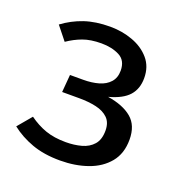

<svg xmlns="http://www.w3.org/2000/svg" viewBox="-105 -634 710 740"><g transform="rotate(20 250.0 -263.5)"><path d="M225 -539Q274 -539 317.5 -523Q361 -507 388 -475.5Q415 -444 415 -397Q415 -353 390 -325Q365 -297 309 -282Q373 -272 408 -242.5Q443 -213 443 -155Q443 -98 412.5 -61Q382 -24 331 -6Q280 12 218 12Q152 12 102.5 -6Q53 -24 15 -54L63 -111Q96 -87 131.5 -74.5Q167 -62 215 -62Q249 -62 278.5 -70Q308 -78 326 -98.5Q344 -119 344 -156Q344 -189 325.5 -207Q307 -225 276 -232Q245 -239 206 -239H136L142 -311H196Q231 -311 259 -319Q287 -327 303.5 -345.5Q320 -364 320 -393Q320 -435 289 -451Q258 -467 215 -467Q171 -467 139.5 -455.5Q108 -444 79 -424L35 -479Q74 -508 119.5 -523.5Q165 -539 225 -539Z"/></g></svg>

Font: Fira Sans Variable
Style: Regular
Weight: 400
Designer: Carrois Corporate & Edenspiekermann AG
Foundry: Carrois Corporate GbR & Edenspiekermann AG
Version: Version 4.202